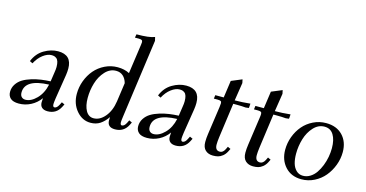

<svg xmlns="http://www.w3.org/2000/svg" viewBox="-78 -1095 2763 1451"><g transform="rotate(15 1304.0 -369.5)"><path d="M34.2 -62Q34.2 -95.2 52 -122.3Q69.8 -149.4 97.7 -166.3Q125.5 -183.1 163.1 -194.6Q200.7 -206.1 236.6 -211.2Q272.5 -216.3 310.1 -217.8L320.8 -290Q325.2 -315.4 325.2 -334Q325.2 -358.9 320.1 -375.2Q314.9 -391.6 305.4 -398.9Q295.9 -406.2 287.1 -408.7Q278.3 -411.1 266.1 -411.1Q234.9 -411.1 200.2 -385Q165.5 -358.9 142.1 -314L119.1 -325.2Q145 -388.7 198.5 -420.4Q252 -452.1 307.1 -452.1Q414.1 -452.1 414.1 -345.2Q414.1 -320.3 410.2 -294.9L379.9 -104Q375 -68.8 375 -58.1Q375 -35.2 388.2 -35.2Q406.7 -35.2 421.9 -64.9L433.1 -86.9L456.1 -76.2L444.8 -54.2Q413.6 6.8 345.2 6.8Q316.4 6.8 300.8 -7.1Q285.2 -21 285.2 -47.9Q285.2 -60.5 287.1 -80.1Q257.8 -39.1 213.6 -16.1Q169.4 6.8 120.1 6.8Q75.7 6.8 54.9 -12Q34.2 -30.8 34.2 -62ZM119.1 -80.1Q119.1 -57.1 130.9 -45.7Q142.6 -34.2 161.1 -34.2Q204.6 -34.2 247.3 -77.4Q290 -120.6 305.2 -190.9Q119.1 -184.6 119.1 -80.1Z M525.4 -178.2Q525.4 -231 543.9 -280.8Q562.5 -330.6 594.7 -368.4Q627 -406.2 673.8 -429.2Q720.7 -452.1 773.4 -452.1Q826.2 -452.1 865.7 -431.2L898.4 -662.1Q900.4 -675.8 900.4 -682.1Q900.4 -693.4 893.6 -697.8Q886.7 -702.1 869.6 -702.1H839.8L844.7 -729Q944.8 -729 985.8 -746.1L992.7 -717.8L907.7 -104Q902.8 -68.8 902.8 -58.1Q902.8 -35.2 915.5 -35.2Q934.6 -35.2 949.7 -64.9L960.4 -86.9L983.4 -76.2L972.7 -54.2Q941.4 6.8 872.6 6.8Q812.5 6.8 812.5 -47.9Q812.5 -64.5 813.5 -73.2Q787.1 -34.7 755.6 -13.9Q724.1 6.8 680.7 6.8Q616.7 6.8 571 -46.9Q525.4 -100.6 525.4 -178.2ZM612.8 -169.9Q612.8 -108.4 634 -70.3Q655.3 -32.2 694.8 -32.2Q743.2 -32.2 782.7 -78.9Q822.3 -125.5 833.5 -201.2L854.5 -349.1Q845.2 -383.8 823.2 -403.3Q801.3 -422.9 768.6 -422.9Q720.2 -422.9 683.6 -383.1Q647 -343.3 629.9 -286.6Q612.8 -230 612.8 -169.9Z M1036.6 -62Q1036.6 -95.2 1054.4 -122.3Q1072.3 -149.4 1100.1 -166.3Q1127.9 -183.1 1165.5 -194.6Q1203.1 -206.1 1239 -211.2Q1274.9 -216.3 1312.5 -217.8L1323.2 -290Q1327.6 -315.4 1327.6 -334Q1327.6 -358.9 1322.5 -375.2Q1317.4 -391.6 1307.9 -398.9Q1298.3 -406.2 1289.6 -408.7Q1280.8 -411.1 1268.6 -411.1Q1237.3 -411.1 1202.6 -385Q1168 -358.9 1144.5 -314L1121.6 -325.2Q1147.5 -388.7 1200.9 -420.4Q1254.4 -452.1 1309.6 -452.1Q1416.5 -452.1 1416.5 -345.2Q1416.5 -320.3 1412.6 -294.9L1382.3 -104Q1377.4 -68.8 1377.4 -58.1Q1377.4 -35.2 1390.6 -35.2Q1409.2 -35.2 1424.3 -64.9L1435.5 -86.9L1458.5 -76.2L1447.3 -54.2Q1416 6.8 1347.7 6.8Q1318.8 6.8 1303.2 -7.1Q1287.6 -21 1287.6 -47.9Q1287.6 -60.5 1289.6 -80.1Q1260.3 -39.1 1216.1 -16.1Q1171.9 6.8 1122.6 6.8Q1078.1 6.8 1057.4 -12Q1036.6 -30.8 1036.6 -62ZM1121.6 -80.1Q1121.6 -57.1 1133.3 -45.7Q1145 -34.2 1163.6 -34.2Q1207 -34.2 1249.8 -77.4Q1292.5 -120.6 1307.6 -190.9Q1121.6 -184.6 1121.6 -80.1Z M1535.2 -411.1 1539.1 -439H1605L1624 -573.2L1707 -607.9L1712.9 -580.1L1690.9 -439Q1747.1 -439 1812 -445.8L1810.1 -418L1809.1 -411.1L1784.2 -408.2Q1757.3 -411.1 1714.8 -411.1H1687L1649.9 -141.1Q1645 -104.5 1645 -82Q1645 -35.2 1682.1 -35.2Q1706.1 -35.2 1721.2 -64.9L1731.9 -86.9L1754.9 -76.2L1744.1 -54.2Q1731.9 -30.3 1713.9 -16.1Q1695.8 -2 1678.5 2.4Q1661.1 6.8 1639.2 6.8Q1602.5 6.8 1579.8 -14.2Q1557.1 -35.2 1557.1 -78.1Q1557.1 -107.9 1562 -141.1L1593.3 -359.9Q1596.2 -379.4 1596.2 -391.1Q1596.2 -402.8 1589.4 -407Q1582.5 -411.1 1564.9 -411.1Z M1849.1 -411.1 1853 -439H1918.9L1938 -573.2L2021 -607.9L2026.9 -580.1L2004.9 -439Q2061 -439 2126 -445.8L2124 -418L2123 -411.1L2098.1 -408.2Q2071.3 -411.1 2028.8 -411.1H2001L1963.9 -141.1Q1959 -104.5 1959 -82Q1959 -35.2 1996.1 -35.2Q2020 -35.2 2035.2 -64.9L2045.9 -86.9L2068.8 -76.2L2058.1 -54.2Q2045.9 -30.3 2027.8 -16.1Q2009.8 -2 1992.4 2.4Q1975.1 6.8 1953.1 6.8Q1916.5 6.8 1893.8 -14.2Q1871.1 -35.2 1871.1 -78.1Q1871.1 -107.9 1876 -141.1L1907.2 -359.9Q1910.2 -379.4 1910.2 -391.1Q1910.2 -402.8 1903.3 -407Q1896.5 -411.1 1878.9 -411.1Z M2155.8 -178.2Q2155.8 -231 2174.3 -280.8Q2192.9 -330.6 2225.1 -368.4Q2257.3 -406.2 2304.2 -429.2Q2351.1 -452.1 2403.8 -452.1Q2485.8 -452.1 2533.4 -402.6Q2581.1 -353 2581.1 -272Q2581.1 -219.2 2562 -168.9Q2543 -118.7 2510.5 -79.6Q2478 -40.5 2430.9 -16.8Q2383.8 6.8 2331.1 6.8Q2251 6.8 2203.4 -45.7Q2155.8 -98.1 2155.8 -178.2ZM2243.2 -169.9Q2243.2 -128.4 2252.2 -96.2Q2261.2 -64 2282.7 -43Q2304.2 -22 2335.9 -22Q2365.7 -22 2391.8 -38.3Q2418 -54.7 2436.3 -81.3Q2454.6 -107.9 2468 -141.8Q2481.4 -175.8 2487.8 -211.2Q2494.1 -246.6 2494.1 -279.8Q2494.1 -344.7 2470.2 -383.8Q2446.3 -422.9 2398.9 -422.9Q2350.6 -422.9 2314 -383.1Q2277.3 -343.3 2260.3 -286.6Q2243.2 -230 2243.2 -169.9Z"/></g></svg>

Font: Dihjauti S
Style: Bold Italic
Weight: 700
Italic angle: -9°
Designer: T. Christopher White
Version: Version 3.0.0